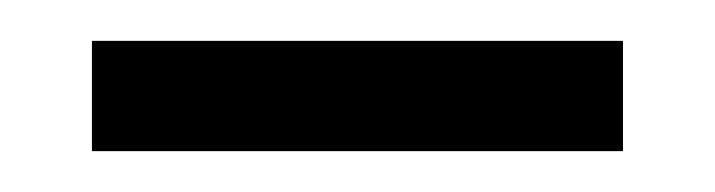

<svg xmlns="http://www.w3.org/2000/svg" viewBox="-20 -320 350 94"><path d="M25 -246H285V-300H25Z"/></svg>

Font: Noto Serif Georgian Light
Style: Regular
Weight: 300
Designer: Monotype Design Team, Akaki Razmadze
Foundry: Google LLC
Version: Version 2.003